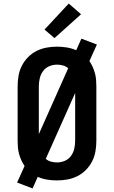

<svg xmlns="http://www.w3.org/2000/svg" viewBox="-20 -1005 640 1078"><path d="M163 53 76 20 118 -73Q107 -89 99.5 -106Q92 -123 87 -141Q82 -159 80.5 -178Q79 -197 79 -215V-520Q79 -549 84 -579Q89 -609 102.5 -635.5Q116 -662 137 -683.5Q158 -705 184.5 -718.5Q211 -732 240.5 -737.5Q270 -743 300 -743Q328 -743 355.5 -738.5Q383 -734 408 -723L437 -788L524 -755L482 -662Q493 -646 500.5 -629Q508 -612 513 -594Q518 -576 519.5 -557Q521 -538 521 -520V-215Q521 -186 516 -156Q511 -126 497.5 -99.5Q484 -73 463 -51.5Q442 -30 415.5 -16.5Q389 -3 359.5 2.5Q330 8 300 8Q272 8 244.5 3.5Q217 -1 192 -12ZM198 -252 363 -622Q350 -633 333.5 -637.5Q317 -642 300 -642Q277 -642 256 -633Q235 -624 221.5 -605.5Q208 -587 203 -564.5Q198 -542 198 -520ZM300 -93Q323 -93 344 -102Q365 -111 378.5 -129.5Q392 -148 397 -170.5Q402 -193 402 -215V-483L237 -113Q250 -102 266.5 -97.5Q283 -93 300 -93ZM286 -791 230 -839 366 -985 435 -925Z"/></svg>

Font: Iosevka Plex Etoile
Style: Bold
Weight: 700
Designer: Belleve Invis
Foundry: Belleve Invis
Version: Version 25.1.1; ttfautohint (v1.8.4)